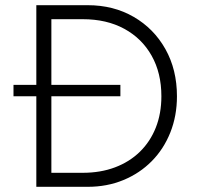

<svg xmlns="http://www.w3.org/2000/svg" viewBox="-20 -720 758 740"><path d="M32 -349V-393H444V-349ZM120 0V-700H318Q417.5 -700 495.2 -655Q573 -610 617.5 -530.8Q662 -451.5 662 -349Q662 -273.5 636.5 -209.5Q611 -145.5 564.8 -98.8Q518.5 -52 455.5 -26Q392.5 0 318 0ZM178 -54H299Q367.5 -54 423.2 -75Q479 -96 519 -135Q559 -174 580.5 -228.2Q602 -282.5 602 -349Q602 -438.5 564.5 -505.2Q527 -572 459 -609Q391 -646 299 -646H178Z"/></svg>

Font: Geologica Roman Thin
Style: Regular
Weight: 250
Designer: Sindre Bremnes, Frode Helland
Foundry: Monokrom Skriftforlag AS
Version: Version 1.010;gftools[0.9.28]